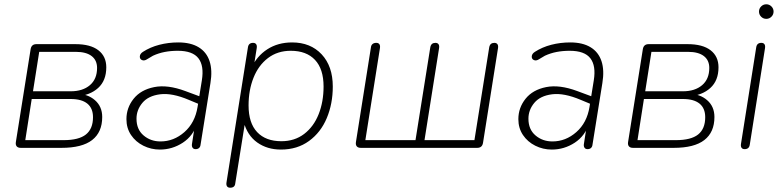

<svg xmlns="http://www.w3.org/2000/svg" viewBox="-20 -690 3643 896"><path d="M54 -27 123 -461Q127 -484 150 -484H332Q402 -484 439 -455.5Q476 -427 476 -376Q476 -314 438 -279.5Q400 -245 337 -240L339 -252Q389 -252 423 -222.5Q457 -193 457 -144Q457 -73 410 -36.5Q363 0 267 0H77Q64 0 58 -7Q52 -14 54 -27ZM414 -143Q414 -185 387.5 -206.5Q361 -228 310 -228H128L98 -36H277Q348 -36 381 -62.5Q414 -89 414 -143ZM433 -373Q433 -409 407.5 -428.5Q382 -448 334 -448H163L134 -264H310Q366 -264 399.5 -292.5Q433 -321 433 -373Z M570 -134Q570 -187 603.5 -229Q637 -271 699.5 -283.5Q762 -296 845 -265L926 -235L921 -199L861 -224Q783 -257 727.5 -250Q672 -243 644.5 -210Q617 -177 617 -136Q617 -86 650 -58Q683 -30 729 -30Q791 -30 840.5 -73.5Q890 -117 902 -191L922 -315Q933 -383 906 -418Q879 -453 810 -453Q777 -453 748.5 -447.5Q720 -442 694 -430Q681 -422 667 -414Q654 -405 643 -409.5Q632 -414 632.5 -426.5Q633 -439 647 -448Q681 -470 723.5 -481Q766 -492 812 -492Q870 -492 907 -469.5Q944 -447 958 -404.5Q972 -362 962 -302L916 -15Q915 -5 909 0.5Q903 6 893 6Q883 6 878.5 -1Q874 -8 876 -19L891 -116H901Q882 -56 833 -24Q784 8 726 8Q685 8 649 -10Q613 -28 591.5 -60Q570 -92 570 -134Z M1037 161 1137 -469Q1140 -490 1161 -490Q1171 -490 1175.5 -483.5Q1180 -477 1178 -465L1163 -371H1152Q1178 -428 1227.5 -460Q1277 -492 1343 -492Q1429 -492 1481 -436.5Q1533 -381 1533 -286Q1533 -206 1505 -139Q1477 -72 1422 -32Q1367 8 1291 8Q1227 8 1180.5 -25Q1134 -58 1117 -122H1124L1078 165Q1077 176 1071 181Q1065 186 1054 186Q1044 186 1039.5 179.5Q1035 173 1037 161ZM1490 -286Q1490 -368 1450 -410.5Q1410 -453 1337 -453Q1275 -453 1230.5 -419Q1186 -385 1163 -327Q1140 -269 1140 -198Q1140 -116 1180 -73.5Q1220 -31 1293 -31Q1355 -31 1399.5 -65Q1444 -99 1467 -157Q1490 -215 1490 -286Z M1641 -27 1711 -469Q1712 -479 1718.5 -484.5Q1725 -490 1736 -490Q1746 -490 1750.5 -483.5Q1755 -477 1753 -465L1685 -36H1919L1988 -469Q1990 -480 1996 -485Q2002 -490 2012 -490Q2022 -490 2026.5 -483.5Q2031 -477 2029 -465L1961 -36H2194L2263 -469Q2265 -480 2271 -485Q2277 -490 2287 -490Q2297 -490 2301.5 -483.5Q2306 -477 2304 -465L2234 -23Q2230 0 2207 0H1664Q1651 0 1645 -7Q1639 -14 1641 -27Z M2399 -134Q2399 -187 2432.5 -229Q2466 -271 2528.5 -283.5Q2591 -296 2674 -265L2755 -235L2750 -199L2690 -224Q2612 -257 2556.5 -250Q2501 -243 2473.5 -210Q2446 -177 2446 -136Q2446 -86 2479 -58Q2512 -30 2558 -30Q2620 -30 2669.5 -73.5Q2719 -117 2731 -191L2751 -315Q2762 -383 2735 -418Q2708 -453 2639 -453Q2606 -453 2577.5 -447.5Q2549 -442 2523 -430Q2510 -422 2496 -414Q2483 -405 2472 -409.5Q2461 -414 2461.5 -426.5Q2462 -439 2476 -448Q2510 -470 2552.5 -481Q2595 -492 2641 -492Q2699 -492 2736 -469.5Q2773 -447 2787 -404.5Q2801 -362 2791 -302L2745 -15Q2744 -5 2738 0.5Q2732 6 2722 6Q2712 6 2707.5 -1Q2703 -8 2705 -19L2720 -116H2730Q2711 -56 2662 -24Q2613 8 2555 8Q2514 8 2478 -10Q2442 -28 2420.5 -60Q2399 -92 2399 -134Z M2911 -27 2980 -461Q2984 -484 3007 -484H3189Q3259 -484 3296 -455.5Q3333 -427 3333 -376Q3333 -314 3295 -279.5Q3257 -245 3194 -240L3196 -252Q3246 -252 3280 -222.5Q3314 -193 3314 -144Q3314 -73 3267 -36.5Q3220 0 3124 0H2934Q2921 0 2915 -7Q2909 -14 2911 -27ZM3271 -143Q3271 -185 3244.5 -206.5Q3218 -228 3167 -228H2985L2955 -36H3134Q3205 -36 3238 -62.5Q3271 -89 3271 -143ZM3290 -373Q3290 -409 3264.5 -428.5Q3239 -448 3191 -448H3020L2991 -264H3167Q3223 -264 3256.5 -292.5Q3290 -321 3290 -373Z M3438 -19 3509 -469Q3512 -490 3533 -490Q3543 -490 3547.5 -483.5Q3552 -477 3550 -465L3479 -15Q3476 6 3455 6Q3445 6 3440.5 -0.5Q3436 -7 3438 -19ZM3522 -636Q3522 -650 3532 -660Q3542 -670 3556 -670Q3570 -670 3580 -660Q3590 -650 3590 -636Q3590 -622 3580 -612Q3570 -602 3556 -602Q3542 -602 3532 -612Q3522 -622 3522 -636Z"/></svg>

Font: SN Pro Thin
Style: Italic
Weight: 200
Italic angle: -9°
Designer: Tobias Whetton
Foundry: Supernotes
Version: Version 1.003;Glyphs 3.3 (3324)